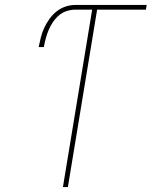

<svg xmlns="http://www.w3.org/2000/svg" viewBox="-20 -755 640 775"><path d="M234 0 352 -716H284Q267 -716 249.5 -710.5Q232 -705 218 -693Q204 -681 193.5 -665.5Q183 -650 176 -633Q169 -616 164.5 -599Q160 -582 157 -565H136Q140 -585 145 -604.5Q150 -624 158.5 -642.5Q167 -661 179.5 -678.5Q192 -696 208.5 -709Q225 -722 244.5 -728.5Q264 -735 284 -735H572L569 -716H372L254 0Z"/></svg>

Font: Iosevka Thin Extended
Style: Italic
Weight: 100
Width: 7
Italic angle: -9°
Monospace: yes
Designer: Belleve Invis
Foundry: Belleve Invis
Version: Version 32.5.0; ttfautohint (v1.8.4)